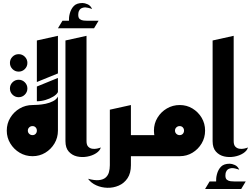

<svg xmlns="http://www.w3.org/2000/svg" viewBox="-20 -1038 1668 1276"><path d="M104 -562Q80 -562 63 -579Q46 -596 46 -620Q46 -644 63 -661Q80 -678 104 -678Q128 -678 145 -661Q162 -644 162 -620Q162 -596 145 -579Q128 -562 104 -562ZM104 -392Q80 -392 63 -409Q46 -426 46 -450Q46 -474 63 -491Q80 -508 104 -508Q128 -508 145 -491Q162 -474 162 -450Q162 -426 145 -409Q128 -392 104 -392Z M225 -365V-463L365 -520V-426Q357 -410 334 -396Q311 -382 282 -373.5Q253 -365 225 -365ZM225 -493V-769L365 -800V-550ZM365 -170 196 -340Q209 -340 233 -341.5Q257 -343 283.5 -348.5Q310 -354 332.5 -365.5Q355 -377 365 -396ZM196.3 0Q149.5 0 110.8 -23Q72 -46 48.5 -84.8Q25 -123.6 25 -169.8Q25 -217 48.5 -255.7Q72 -294.4 111 -317.2Q150 -340 196.5 -340Q243 -340 281 -317Q319 -294 342 -255.7Q365 -217.3 365 -170Q365 -123 342 -84.5Q319 -46 281 -23Q243 0 196.3 0ZM196 -140Q209 -140 217 -148.7Q225 -157.4 225 -170Q225 -182.6 217 -191.3Q209 -200 196 -200Q183 -200 174 -191.3Q165 -182.6 165 -170Q165 -157.4 174 -148.7Q183 -140 196 -140Z M438 -859V-892Q438 -911 439 -922.5Q440 -934 444 -949Q452 -979 471 -998.5Q490 -1018 529 -1018Q543 -1018 562.5 -1009.5Q582 -1001 592 -978Q586 -981 566 -986Q546 -991 532 -987Q516 -983 509 -972.5Q502 -962 501 -952.5Q500 -943 500 -939Q500 -919 510.5 -911Q521 -903 535.5 -901.5Q550 -900 562 -900H588L589 -859ZM365 -850 395 -900H635L605 -850Z M650 -58Q644 -36 618.5 -19.5Q593 -3 558.5 3Q524 9 491.5 1.5Q459 -6 437 -30.5Q415 -55 415 -100V-769L555 -800V-100Q555 -75 566 -63.5Q577 -52 593 -49.5Q609 -47 625 -50.5Q641 -54 650 -58Z M824 0V-140H970V0ZM565 150Q609 162 637.5 159Q666 156 682 142Q698 128 704 106.5Q710 85 710 60V-309L850 -340V60Q850 113 827.5 146.5Q805 180 769 195.5Q733 211 693.5 210Q654 209 619.5 193.5Q585 178 565 150Z M930 0V-140H1130L1177 0ZM1174.3 0Q1127.5 0 1088.8 -23Q1050 -46 1026.5 -84.8Q1003 -123.6 1003 -169.8Q1003 -217 1026.5 -255.7Q1050 -294.4 1089 -317.2Q1128 -340 1174.5 -340Q1221 -340 1259 -317Q1297 -294 1320 -255.7Q1343 -217.3 1343 -170Q1343 -123 1320 -84.5Q1297 -46 1259 -23Q1221 0 1174.3 0ZM1174 -140Q1187 -140 1195 -148.7Q1203 -157.4 1203 -170Q1203 -182.6 1195 -191.3Q1187 -200 1174 -200Q1161 -200 1152 -191.3Q1143 -182.6 1143 -170Q1143 -157.4 1152 -148.7Q1161 -140 1174 -140Z M1416 209V176Q1416 157 1417 145.5Q1418 134 1422 119Q1430 89 1449 69.5Q1468 50 1507 50Q1521 50 1540.5 58.5Q1560 67 1570 90Q1564 87 1544 82Q1524 77 1510 81Q1494 85 1487 95.5Q1480 106 1479 115.5Q1478 125 1478 129Q1478 149 1488.5 157Q1499 165 1513.5 166.5Q1528 168 1540 168H1566L1567 209ZM1343 218 1373 168H1613L1583 218Z M1628 -58Q1622 -36 1596.5 -19.5Q1571 -3 1536.5 3Q1502 9 1469.5 1.5Q1437 -6 1415 -30.5Q1393 -55 1393 -100V-769L1533 -800V-100Q1533 -75 1544 -63.5Q1555 -52 1571 -49.5Q1587 -47 1603 -50.5Q1619 -54 1628 -58Z"/></svg>

Font: Reem Kufi Fun
Style: Regular
Weight: 400
Designer: Khaled Hosny
Version: Version 1.005